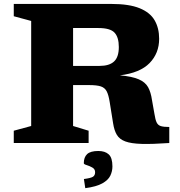

<svg xmlns="http://www.w3.org/2000/svg" viewBox="-20 -727 914 976"><path d="M50 -644.5V-707H545.5Q636.5 -707 689.8 -685.2Q743 -663.5 766 -623.8Q789 -584 789 -530Q789 -456.5 740.5 -406.5Q692 -356.5 589.5 -344Q651.5 -338.5 685 -324Q718.5 -309.5 732.8 -283.8Q747 -258 752.5 -219L765 -148.5Q769.5 -118.5 776.5 -104.2Q783.5 -90 798.2 -85.8Q813 -81.5 840.5 -81.5V0Q754.5 6 700.8 4.5Q647 3 617.2 -8Q587.5 -19 574 -41.5Q560.5 -64 555 -100L537.5 -209Q532 -244 522.5 -262.5Q513 -281 492.5 -287.8Q472 -294.5 433.5 -294.5H351.5V-86.5L430.5 -62.5V0H50V-62.5L138.5 -86.5V-620.5ZM486.5 -392Q535.5 -392 559.8 -414.5Q584 -437 584 -488Q584 -537.5 562.2 -561Q540.5 -584.5 480 -584.5H351.5V-392ZM406.5 183Q441.5 178.5 452.5 171.5Q463.5 164.5 463.5 148.5Q463.5 132.5 449.2 124.5Q435 116.5 420.5 112.2Q406 108 406 102.5Q406 72.5 422.8 56.5Q439.5 40.5 480 40.5Q514 40.5 532.8 57.8Q551.5 75 551.5 119Q551.5 143.5 540.8 166Q530 188.5 500 205.2Q470 222 413.5 229.5Z"/></svg>

Font: Newsreader 6pt
Style: Bold
Weight: 700
Designer: Hugues Gentile
Foundry: Production Type
Version: Version 1.003; ttfautohint (v1.8.3)